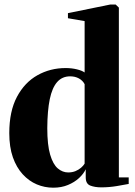

<svg xmlns="http://www.w3.org/2000/svg" viewBox="-20 -838 612 869"><path d="M221 11.5Q182 11.5 146.5 -3.5Q111 -18.5 82.8 -49.2Q54.5 -80 38.2 -126.2Q22 -172.5 22 -235.5Q22 -334.5 56.8 -399.8Q91.5 -465 149.5 -497.5Q207.5 -530 277 -530Q304 -530 327.8 -524.2Q351.5 -518.5 363 -510V-742.5L287.5 -755.5V-778.5L479 -817.5H503.5L518 -803.5V-35H562.5V-5.5Q545 -2 509.5 4Q474 10 438.5 10Q409.5 10 388.8 2Q368 -6 368 -35V-72Q358.5 -51.5 337.8 -32.2Q317 -13 287.5 -0.8Q258 11.5 221 11.5ZM288.5 -57.5Q307 -57.5 321.5 -63.5Q336 -69.5 346.8 -78.8Q357.5 -88 363 -97.5V-457Q354.5 -473.5 337.2 -483Q320 -492.5 297.5 -492.5Q261.5 -492.5 238.8 -466.8Q216 -441 205.2 -389Q194.5 -337 194 -258Q194 -182 207 -138Q220 -94 241.5 -75.8Q263 -57.5 288.5 -57.5Z"/></svg>

Font: Merriweather 120pt ExtraBold
Style: Regular
Weight: 800
Version: Version 2.100